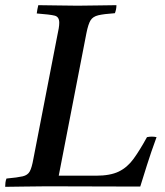

<svg xmlns="http://www.w3.org/2000/svg" viewBox="-32 -721 639 742"><path d="M-12 1Q-12 -6 -11 -15Q-10 -24 -7 -31Q36 -35 55.5 -39.5Q75 -44 83 -58.5Q91 -73 97 -107L189 -581Q193 -599 195 -611.5Q197 -624 197 -633Q197 -656 179.5 -660.5Q162 -665 110 -669Q112 -685 116 -701Q145 -701 188 -700Q231 -699 268 -699Q303 -699 346.5 -700Q390 -701 418 -701Q418 -685 412 -670Q369 -667 348 -662Q327 -657 318 -642.5Q309 -628 302 -593L195 -42H339Q394 -42 427 -58Q460 -74 484 -107Q508 -140 536 -191Q555 -195 573 -191Q551 -131 535.5 -81.5Q520 -32 510 0Q416 0 329.5 -0.5Q243 -1 149 -1Q106 -1 61 0Q16 1 -12 1Z"/></svg>

Font: Tiro Telugu
Style: Italic
Weight: 400
Italic angle: -11°
Designer: Telugu: John Hudson & Fiona Ross, assisted by Kaja Sojewska. Latin: John Hudson with Paul Hanslow, assisted by Kaja Soje
Foundry: Tiro Typeworks Ltd.
Version: Version 1.52